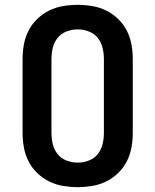

<svg xmlns="http://www.w3.org/2000/svg" viewBox="-20 -763 640 791"><path d="M300 8Q270 8 240 3Q210 -2 182.5 -15.5Q155 -29 133 -50.5Q111 -72 97.5 -98.5Q84 -125 78.5 -155Q73 -185 73 -215V-520Q73 -550 78.5 -580Q84 -610 97.5 -636.5Q111 -663 133 -684.5Q155 -706 182.5 -719.5Q210 -733 240 -738Q270 -743 300 -743Q330 -743 360 -738Q390 -733 417.5 -719.5Q445 -706 467 -684.5Q489 -663 502.5 -636.5Q516 -610 521.5 -580Q527 -550 527 -520V-215Q527 -185 521.5 -155Q516 -125 502.5 -98.5Q489 -72 467 -50.5Q445 -29 417.5 -15.5Q390 -2 360 3Q330 8 300 8ZM300 -93Q323 -93 345.5 -101.5Q368 -110 382.5 -128Q397 -146 402.5 -169Q408 -192 408 -215V-520Q408 -543 402.5 -566Q397 -589 382.5 -607Q368 -625 345.5 -633.5Q323 -642 300 -642Q277 -642 254.5 -633.5Q232 -625 217.5 -607Q203 -589 197.5 -566Q192 -543 192 -520V-215Q192 -192 197.5 -169Q203 -146 217.5 -128Q232 -110 254.5 -101.5Q277 -93 300 -93Z"/></svg>

Font: Iosevka Book
Style: Bold
Weight: 700
Designer: Belleve Invis
Foundry: Belleve Invis
Version: Version 28.0.7; ttfautohint (v1.8.3)